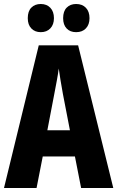

<svg xmlns="http://www.w3.org/2000/svg" viewBox="-20 -941 587 961"><path d="M386 0 355 -158H194L163 0H0L174 -714H371L547 0ZM295 -470Q288 -509 283 -539Q278 -569 274 -598Q271 -573 264.5 -538Q258 -503 252 -472L217 -289H330ZM119 -850Q119 -885 137 -903Q155 -921 184 -921Q214 -921 232 -902Q250 -883 250 -850Q250 -818 232 -799Q214 -780 184 -780Q155 -780 137 -798.5Q119 -817 119 -850ZM296 -850Q296 -885 314 -903Q332 -921 361 -921Q392 -921 410 -902Q428 -883 428 -850Q428 -818 410 -799Q392 -780 361 -780Q331 -780 313.5 -798.5Q296 -817 296 -850Z"/></svg>

Font: Noto Sans Malayalam ExtraCondensed ExtraBold
Style: Regular
Weight: 800
Width: 2
Designer: Jelle Bosma - Monotype Design Team
Foundry: Monotype Imaging Inc.
Version: Version 2.104; ttfautohint (v1.8.4.7-5d5b)